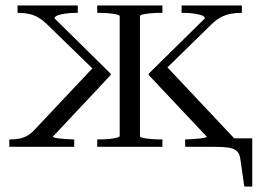

<svg xmlns="http://www.w3.org/2000/svg" viewBox="-20 -536 954 701"><path d="M836 0H656V-27H660Q669 -27 681.5 -28Q694 -29 706 -30Q718 -31 726.5 -33Q735 -35 735 -37L523 -262V-267L728 -469Q728 -476 716.5 -480Q705 -484 688 -486.5Q671 -489 652 -489H643V-516H863V-489H858Q840 -489 821.5 -485.5Q803 -482 785.5 -472.5Q768 -463 751 -446L574 -273L582 -300L836 -30ZM14 0V-27H20Q36 -27 51 -30Q66 -33 79.5 -40.5Q93 -48 106 -62L330 -300L331 -273L153 -446Q136 -463 119 -472.5Q102 -482 84.5 -485.5Q67 -489 49 -489H44V-516H264V-489H256Q237 -489 219.5 -486.5Q202 -484 191 -480Q180 -476 179 -469L384 -267V-262L173 -37Q173 -35 181 -33Q189 -31 201.5 -30Q214 -29 226 -28Q238 -27 247 -27H251V0ZM755 0V-31H901V145H872L858 48Q856 28 846.5 17.5Q837 7 817 3.5Q797 0 762 0ZM335 -489V-516H573V-489H563Q547 -489 530.5 -487.5Q514 -486 502.5 -483.5Q491 -481 491 -477V-39Q491 -35 502.5 -32.5Q514 -30 530.5 -28.5Q547 -27 563 -27H573V0H335V-27H345Q361 -27 377.5 -28.5Q394 -30 405.5 -33Q417 -36 417 -39V-477Q417 -481 405.5 -483.5Q394 -486 377.5 -487.5Q361 -489 345 -489Z"/></svg>

Font: Roboto Serif 120pt Expanded Light
Style: Regular
Weight: 300
Width: 7
Designer: Greg Gazdowicz
Foundry: Commercial Type
Version: Version 1.008